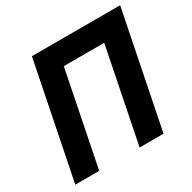

<svg xmlns="http://www.w3.org/2000/svg" viewBox="-155 -853 1007 1008"><g transform="rotate(-30 348.5 -349.0)"><path d="M22 0 162 -698H697L557 0H412L526 -569H281L167 0Z"/></g></svg>

Font: Aneliza
Style: Bold Italic
Weight: 700
Italic angle: -11.31°
Designer: Mike Abbink, Paul van der Laan, Pieter van Rosmalen
Foundry: Bold Monday
Version: Version 3.0